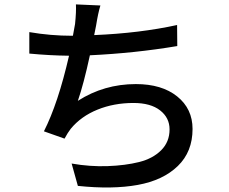

<svg xmlns="http://www.w3.org/2000/svg" viewBox="-20 -811 1040 873"><path d="M785.2 -697.3 786.1 -601.6Q593.8 -569.3 388.7 -559.6Q360.4 -428.7 334 -352.5Q453.1 -428.7 597.7 -428.7Q715.8 -428.7 785.6 -372.6Q855.5 -316.4 855.5 -224.6Q855.5 -121.1 788.6 -56.2Q721.7 8.8 606.4 29.8Q491.2 50.8 334 34.2L305.7 -67.4Q389.6 -52.7 469.7 -55.7Q549.8 -58.6 612.3 -74.2Q674.8 -89.8 712.9 -127.9Q751 -166 751 -222.7Q751 -275.4 708 -309.1Q665 -342.8 586.9 -342.8Q498 -342.8 423.3 -312.5Q348.6 -282.2 301.8 -225.6Q288.1 -208 273.4 -180.7L179.7 -213.9Q244.1 -340.8 293.9 -557.6Q206.1 -558.6 113.3 -567.4V-665Q210 -648.4 307.6 -648.4H311.5L321.3 -702.1Q327.1 -758.8 325.2 -791L436.5 -786.1Q425.8 -751 417 -695.3L408.2 -651.4Q616.2 -660.2 785.2 -697.3Z"/></svg>

Font: Gen Shin Gothic Monospace Medium
Style: Regular
Weight: 500
Designer: [Source Han Sans]
Ryoko NISHIZUKA  (kana & ideographs); Paul D. Hunt (Latin, Greek & Cyrillic); Wenlong ZHANG  (bopomofo
Version: Version 1.002.20150607